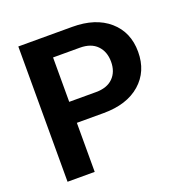

<svg xmlns="http://www.w3.org/2000/svg" viewBox="-117 -747 821 853"><g transform="rotate(-20 293.0 -320.0)"><path d="M188 -541V-331.1H314.5Q367.2 -331.1 395.5 -359.4Q423.8 -387.7 423.8 -435.3Q423.8 -482.9 395.5 -512Q367.2 -541 314.5 -541ZM314.5 -231.9H188V0H59.6V-639.6H314.5Q424.3 -639.6 488 -584.2Q551.8 -528.8 551.8 -435.8Q551.8 -342.8 488.3 -287.4Q424.8 -231.9 314.5 -231.9Z"/></g></svg>

Font: Yantramanav
Style: Bold
Weight: 700
Version: Version 1.001;PS 1.0;hotconv 1.0.72;makeotf.lib2.5.5900; ttf